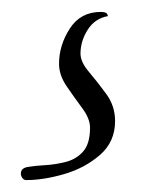

<svg xmlns="http://www.w3.org/2000/svg" viewBox="-20 -22 264 322"><path d="M24 280Q20 280 17.5 276.5Q15 273 15 269Q15 260 26.5 258Q38 256 55.5 255Q73 254 90.5 249.5Q108 245 119.5 232Q131 219 131 192Q131 177 118 159.5Q105 142 92 123Q79 104 79 85Q79 54 97 26Q115 -2 149 -2Q153 -2 156.5 -1Q160 0 161 5Q139 9 127 28Q115 47 115 68Q115 82 129.5 99Q144 116 158.5 136Q173 156 173 181Q173 216 147.5 238Q122 260 87.5 270Q53 280 24 280Z"/></svg>

Font: Bilbo
Style: Regular
Weight: 400
Designer: Robert E. Leuschke
Foundry: Robert E. Leuschke
Version: Version 1.100